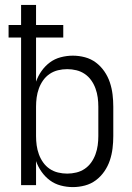

<svg xmlns="http://www.w3.org/2000/svg" viewBox="-20 -755 540 783"><path d="M277 8Q252 8 227.5 1.5Q203 -5 183.5 -19.5Q164 -34 149.5 -54.5Q135 -75 127 -98V0H66V-602H15V-653H66V-735H127V-653H238V-602H127V-422Q135 -445 149.5 -465.5Q164 -486 183.5 -500.5Q203 -515 227.5 -521.5Q252 -528 277 -528Q302 -528 326.5 -521.5Q351 -515 371 -500Q391 -485 405.5 -464Q420 -443 428 -419Q436 -395 439 -370Q442 -345 442 -320V-200Q442 -175 439 -150Q436 -125 428 -101Q420 -77 405.5 -56Q391 -35 371 -20Q351 -5 326.5 1.5Q302 8 277 8ZM254 -47Q273 -47 291.5 -51.5Q310 -56 325.5 -66.5Q341 -77 352 -92.5Q363 -108 369.5 -126Q376 -144 378.5 -162.5Q381 -181 381 -200V-320Q381 -339 378.5 -357.5Q376 -376 369.5 -394Q363 -412 352 -427.5Q341 -443 325.5 -453.5Q310 -464 291.5 -468.5Q273 -473 254 -473Q235 -473 216.5 -468.5Q198 -464 182.5 -453.5Q167 -443 156 -427.5Q145 -412 138.5 -394Q132 -376 129.5 -357.5Q127 -339 127 -320V-200Q127 -181 129.5 -162.5Q132 -144 138.5 -126Q145 -108 156 -92.5Q167 -77 182.5 -66.5Q198 -56 216.5 -51.5Q235 -47 254 -47Z"/></svg>

Font: Iosevka Term Curly Light
Style: Regular
Weight: 300
Designer: Belleve Invis
Foundry: Belleve Invis
Version: Version 32.3.0